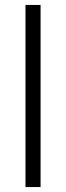

<svg xmlns="http://www.w3.org/2000/svg" viewBox="-20 -756 268 776"><path d="M83 0V-736H144V0Z"/></svg>

Font: Mulish Light
Style: Regular
Weight: 300
Designer: Vernon Adams
Foundry: Vernon Adams
Version: Version 3.603; ttfautohint (v1.8.3)